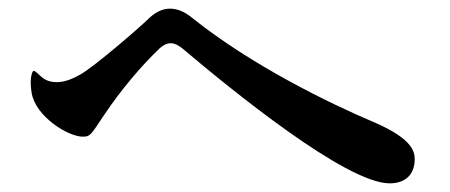

<svg xmlns="http://www.w3.org/2000/svg" viewBox="-20 -583 1040 444"><path d="M881 -159C916 -159 939 -178 939 -215C939 -231 935 -261 848 -299C739 -345 560 -433 424 -542C407 -556 390 -563 373 -563C356 -563 340 -555 326 -542C297 -514 200 -431 168 -412C151 -402 131 -393 111 -393C101 -393 90 -395 80 -402C69 -410 63 -419 58 -419C55 -419 51 -409 51 -390C51 -384 52 -377 53 -369C62 -313 138 -267 171 -267C188 -267 189 -269 220 -316C261 -377 307 -431 350 -472C358 -479 366 -483 375 -483C384 -483 395 -477 403 -470C513 -377 780 -159 881 -159Z"/></svg>

Font: Shippori Mincho OTF
Style: Bold
Weight: 800
Designer: FONTDASU
Foundry: FONTDASU / Google Inc. / but / Adobe
Version: Version 3.300;hotconv 1.0.109;makeotfexe 2.5.65596